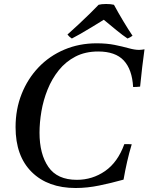

<svg xmlns="http://www.w3.org/2000/svg" viewBox="-20 -928 744 962"><path d="M359 14Q220 14 139 -66Q58 -146 58 -291Q58 -381 88.5 -457.5Q119 -534 173.5 -591Q228 -648 302.5 -679.5Q377 -711 464 -711Q515 -711 554.5 -703Q594 -695 624.5 -686.5Q655 -678 677 -678Q683 -678 691 -679Q699 -680 704 -681Q698 -638 692.5 -591.5Q687 -545 682 -494Q673 -493 664.5 -492.5Q656 -492 647 -492Q642 -580 600 -625Q558 -670 472 -670Q407 -670 358 -644.5Q309 -619 274.5 -576Q240 -533 218.5 -479.5Q197 -426 187.5 -370Q178 -314 178 -263Q178 -156 222.5 -91.5Q267 -27 365 -27Q443 -27 506.5 -71Q570 -115 603 -206Q611 -206 621.5 -206Q632 -206 640 -205Q627 -162 617 -118Q607 -74 599 -28Q538 -11 477.5 1.5Q417 14 359 14ZM500 -829Q474 -813 443 -794Q412 -775 384 -759Q356 -743 340 -735Q327 -743 318 -755Q345 -779 374.5 -806.5Q404 -834 430.5 -860Q457 -886 474 -904Q488 -908 512 -908Q536 -908 551 -904Q572 -865 597.5 -822.5Q623 -780 644 -749Q632 -740 619 -735Q596 -750 562.5 -777.5Q529 -805 500 -829Z"/></svg>

Font: Tiro Devanagari Sanskrit
Style: Italic
Weight: 400
Italic angle: -11°
Designer: Devanagari: John Hudson & Fiona Ross, assisted by Paul Hanslow. Latin: John Hudson with Paul Hanslow, assisted by Kaja S
Foundry: Tiro Typeworks Ltd.
Version: Version 1.52